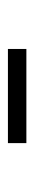

<svg xmlns="http://www.w3.org/2000/svg" viewBox="180 -827 87 487"><g transform="rotate(-90 223.5 -583.5)"><path d="M104 -560.1V-606.9H342.8V-560.1Z"/></g></svg>

Font: Unna-Bold
Style: Bold
Weight: 700
Designer: Jorge de Buen U.
Foundry: Omnibus-Type
Version: Version 2.006;PS 002.006;hotconv 1.0.70;makeotf.lib2.5.58329